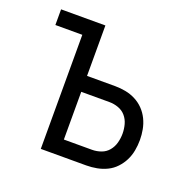

<svg xmlns="http://www.w3.org/2000/svg" viewBox="-100 -634 749 737"><g transform="rotate(20 275.0 -265.0)"><path d="M139 0V-466H29V-530H210V-324H325Q346 -324 367.5 -320Q389 -316 408.5 -306Q428 -296 443 -280.5Q458 -265 467.5 -245.5Q477 -226 481 -204.5Q485 -183 485 -162Q485 -140 481 -118.5Q477 -97 467.5 -78Q458 -59 443 -43Q428 -27 408.5 -17.5Q389 -8 367.5 -4Q346 0 325 0ZM210 -64H325Q344 -64 362 -70.5Q380 -77 392 -91.5Q404 -106 409 -124.5Q414 -143 414 -162Q414 -181 409 -199.5Q404 -218 392 -232Q380 -246 362 -252.5Q344 -259 325 -259H210Z"/></g></svg>

Font: Lode
Style: Regular
Weight: 400
Monospace: yes
Designer: Belleve Invis
Foundry: Belleve Invis
Version: Version 29.2.0; ttfautohint (v1.8.3)